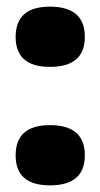

<svg xmlns="http://www.w3.org/2000/svg" viewBox="-20 -552 302 577"><path d="M130 5Q27 5 27 -85Q27 -176 130 -176Q235 -176 235 -85Q235 5 130 5ZM130 -351Q27 -351 27 -441Q27 -532 130 -532Q235 -532 235 -441Q235 -351 130 -351Z"/></svg>

Font: Bricolage Grotesque 10pt ExtraBold
Style: Regular
Weight: 800
Designer: Mathieu Triay
Foundry: Atelier Triay
Version: Version 1.000; ttfautohint (v1.8.4.7-5d5b);gftools[0.9.32]